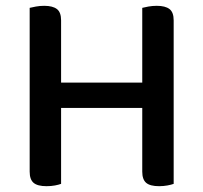

<svg xmlns="http://www.w3.org/2000/svg" viewBox="-20 -634 699 660"><path d="M469 -607Q476 -609 490 -611.5Q504 -614 519 -614Q548 -614 562.5 -603Q577 -592 577 -564V-2Q569 1 555.5 3.5Q542 6 527 6Q496 6 482.5 -5.5Q469 -17 469 -44V-263H190V-2Q182 1 169 3.5Q156 6 140 6Q109 6 95.5 -5.5Q82 -17 82 -44V-607Q90 -609 103.5 -611.5Q117 -614 132 -614Q161 -614 175.5 -603Q190 -592 190 -564V-350H469V-607Z"/></svg>

Font: Baloo Chettan 2 Medium
Style: Regular
Weight: 500
Designer: Maithili Shingre, Unnati Kotecha and Ek Type
Foundry: Ek Type
Version: Version 1.640;hotconv 1.0.111;makeotfexe 2.5.65597; ttfautoh